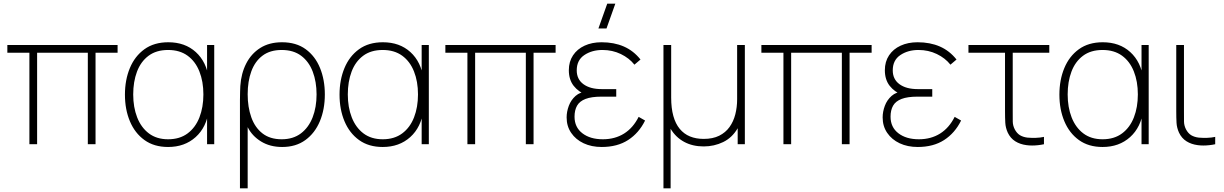

<svg xmlns="http://www.w3.org/2000/svg" viewBox="-20 -785 6664 1045"><path d="M182 0H140V-498H20V-540H620V-498H500V0H458V-498H182Z M895 15Q818.5 15 766.2 -22.8Q714 -60.5 687 -125Q660 -189.5 660 -270Q660 -350 686.8 -414.5Q713.5 -479 766 -517Q818.5 -555 896 -555Q987 -555 1045.8 -501.5Q1104.5 -448 1117 -355L1107 -328V-540H1146V0H1107V-214L1117 -187Q1104.5 -92.5 1044.8 -38.8Q985 15 895 15ZM895 -27Q958.5 -27 1001.2 -59Q1044 -91 1065.5 -146.2Q1087 -201.5 1087 -271Q1087 -341.5 1065.2 -396.2Q1043.5 -451 1000.8 -482Q958 -513 895 -513Q830.5 -513 788.2 -481.2Q746 -449.5 725.5 -394.8Q705 -340 705 -271Q705 -201.5 726.5 -146.2Q748 -91 790.2 -59Q832.5 -27 895 -27Z M1328 240H1286V-241Q1286 -268 1286.8 -287Q1287.5 -306 1288 -317Q1292.5 -385.5 1320 -439.2Q1347.5 -493 1396.5 -524Q1445.5 -555 1515 -555Q1592 -555 1643.8 -517.2Q1695.5 -479.5 1721.8 -415Q1748 -350.5 1748 -271Q1748 -190 1721 -125.2Q1694 -60.5 1642.2 -22.8Q1590.5 15 1516 15Q1449.5 15 1400.8 -15Q1352 -45 1328 -93ZM1513 -27Q1575.5 -27 1617.8 -59Q1660 -91 1681.5 -146.2Q1703 -201.5 1703 -271Q1703 -340 1682.2 -394.8Q1661.5 -449.5 1619.5 -481.2Q1577.5 -513 1513 -513Q1450 -513 1409 -482.2Q1368 -451.5 1348 -397Q1328 -342.5 1328 -272Q1328 -202 1347.8 -146.5Q1367.5 -91 1408.5 -59Q1449.5 -27 1513 -27Z M2063 15Q1986.5 15 1934.2 -22.8Q1882 -60.5 1855 -125Q1828 -189.5 1828 -270Q1828 -350 1854.8 -414.5Q1881.5 -479 1934 -517Q1986.5 -555 2064 -555Q2155 -555 2213.8 -501.5Q2272.5 -448 2285 -355L2275 -328V-540H2314V0H2275V-214L2285 -187Q2272.5 -92.5 2212.8 -38.8Q2153 15 2063 15ZM2063 -27Q2126.5 -27 2169.2 -59Q2212 -91 2233.5 -146.2Q2255 -201.5 2255 -271Q2255 -341.5 2233.2 -396.2Q2211.5 -451 2168.8 -482Q2126 -513 2063 -513Q1998.5 -513 1956.2 -481.2Q1914 -449.5 1893.5 -394.8Q1873 -340 1873 -271Q1873 -201.5 1894.5 -146.2Q1916 -91 1958.2 -59Q2000.5 -27 2063 -27Z M2566 0H2524V-498H2404V-540H3004V-498H2884V0H2842V-498H2566Z M3255 15Q3340 15 3398.8 -23Q3457.5 -61 3491 -129L3456 -149Q3426 -89 3376.5 -58Q3327 -27 3261 -27Q3192 -27 3149.5 -59.8Q3107 -92.5 3107 -150Q3107 -185.5 3120.8 -209.8Q3134.5 -234 3166.8 -246.5Q3199 -259 3254 -259H3334V-300H3255Q3192 -300 3155.5 -326.8Q3119 -353.5 3119 -402Q3119 -457.5 3160.2 -485.2Q3201.5 -513 3259 -513Q3313 -513 3358.8 -491Q3404.5 -469 3433 -433L3466 -461Q3428.5 -508.5 3375.5 -531.8Q3322.5 -555 3254 -555Q3202 -555 3161.8 -536.5Q3121.5 -518 3098.8 -483.8Q3076 -449.5 3076 -403Q3076 -351.5 3102.2 -318Q3128.5 -284.5 3172 -268L3178 -288Q3137.5 -285 3112.5 -262.8Q3087.5 -240.5 3075.8 -208.8Q3064 -177 3064 -146Q3064 -98 3088.8 -61.8Q3113.5 -25.5 3156.5 -5.2Q3199.5 15 3255 15ZM3237 -630H3281L3329 -765H3285Z M3630 240H3591V-540H3633V-254Q3633 -196.5 3644.8 -154Q3656.5 -111.5 3679.5 -83.8Q3702.5 -56 3735.2 -42.5Q3768 -29 3810 -29Q3859.5 -29 3894.2 -46.2Q3929 -63.5 3950.5 -93.5Q3972 -123.5 3982 -162.5Q3992 -201.5 3992 -245V-540H4034V0H3995V-87Q3965 -35.5 3916 -11.8Q3867 12 3810 12Q3749.5 12 3703.8 -12.8Q3658 -37.5 3630 -84Z M4286 0H4244V-498H4124V-540H4724V-498H4604V0H4562V-498H4286Z M4975 15Q5060 15 5118.8 -23Q5177.5 -61 5211 -129L5176 -149Q5146 -89 5096.5 -58Q5047 -27 4981 -27Q4912 -27 4869.5 -59.8Q4827 -92.5 4827 -150Q4827 -185.5 4840.8 -209.8Q4854.5 -234 4886.8 -246.5Q4919 -259 4974 -259H5054V-300H4975Q4912 -300 4875.5 -326.8Q4839 -353.5 4839 -402Q4839 -457.5 4880.2 -485.2Q4921.5 -513 4979 -513Q5033 -513 5078.8 -491Q5124.5 -469 5153 -433L5186 -461Q5148.5 -508.5 5095.5 -531.8Q5042.5 -555 4974 -555Q4922 -555 4881.8 -536.5Q4841.5 -518 4818.8 -483.8Q4796 -449.5 4796 -403Q4796 -351.5 4822.2 -318Q4848.5 -284.5 4892 -268L4898 -288Q4857.5 -285 4832.5 -262.8Q4807.5 -240.5 4795.8 -208.8Q4784 -177 4784 -146Q4784 -98 4808.8 -61.8Q4833.5 -25.5 4876.5 -5.2Q4919.5 15 4975 15Z M5567 5Q5532 0.5 5505.8 -16Q5479.5 -32.5 5465 -63Q5453 -89.5 5451.5 -116.8Q5450 -144 5450 -179V-498H5251V-540H5691V-498H5492V-179Q5492 -144 5492.2 -123Q5492.5 -102 5503 -81Q5514.5 -59.5 5531.2 -49.2Q5548 -39 5572 -36Q5594.5 -34 5618.2 -34.8Q5642 -35.5 5662 -40V0Q5646 3.5 5629.8 5.2Q5613.5 7 5597.5 7Q5581.5 7 5567 5Z M5981 15Q5904.5 15 5852.2 -22.8Q5800 -60.5 5773 -125Q5746 -189.5 5746 -270Q5746 -350 5772.8 -414.5Q5799.5 -479 5852 -517Q5904.5 -555 5982 -555Q6073 -555 6131.8 -501.5Q6190.5 -448 6203 -355L6193 -328V-540H6232V0H6193V-214L6203 -187Q6190.5 -92.5 6130.8 -38.8Q6071 15 5981 15ZM5981 -27Q6044.5 -27 6087.2 -59Q6130 -91 6151.5 -146.2Q6173 -201.5 6173 -271Q6173 -341.5 6151.2 -396.2Q6129.5 -451 6086.8 -482Q6044 -513 5981 -513Q5916.5 -513 5874.2 -481.2Q5832 -449.5 5811.5 -394.8Q5791 -340 5791 -271Q5791 -201.5 5812.5 -146.2Q5834 -91 5876.2 -59Q5918.5 -27 5981 -27Z M6499 5Q6464 0.5 6437.8 -16Q6411.5 -32.5 6397 -63Q6385 -89.5 6383.5 -116.8Q6382 -144 6382 -179V-540H6424V-179Q6424 -144 6424.2 -123Q6424.5 -102 6435 -81Q6446.5 -59.5 6463.2 -49.2Q6480 -39 6504 -36Q6526.5 -34 6550.2 -34.8Q6574 -35.5 6594 -40V0Q6578 3.5 6561.5 5.2Q6545 7 6529.2 7Q6513.5 7 6499 5Z"/></svg>

Font: Manrope Variable Light
Style: Regular
Weight: 200
Designer: Mikhail Sharanda
Foundry: Mikhail Sharanda
Version: Version 4.505